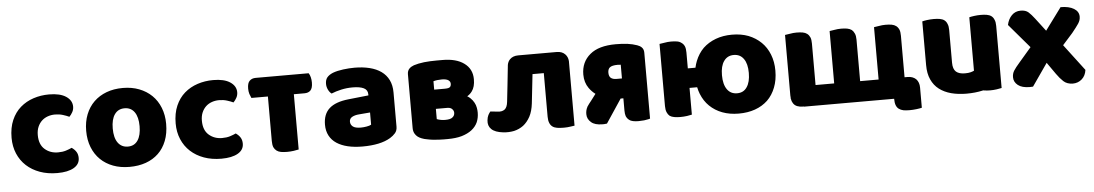

<svg xmlns="http://www.w3.org/2000/svg" viewBox="-34 -834 7139 1253"><g transform="rotate(-5 3535.5 -207.0)"><path d="M326 -367Q301 -367 278.5 -359Q256 -351 239.5 -335.5Q223 -320 213 -297Q203 -274 203 -243Q203 -181 238.5 -150Q274 -119 325 -119Q355 -119 377 -126Q399 -133 416 -141Q436 -127 446 -110.5Q456 -94 456 -71Q456 -30 417 -7.5Q378 15 309 15Q246 15 195 -3.5Q144 -22 107.5 -55.5Q71 -89 51 -136Q31 -183 31 -240Q31 -306 52.5 -355.5Q74 -405 111 -437Q148 -469 196.5 -485Q245 -501 299 -501Q371 -501 410 -475Q449 -449 449 -408Q449 -389 440 -372.5Q431 -356 419 -344Q402 -352 378 -359.5Q354 -367 326 -367Z M1044 -243Q1044 -181 1025 -132.5Q1006 -84 971.5 -51Q937 -18 889 -1Q841 16 782 16Q723 16 675 -2Q627 -20 592.5 -53.5Q558 -87 539 -135Q520 -183 520 -243Q520 -302 539 -350Q558 -398 592.5 -431.5Q627 -465 675 -483Q723 -501 782 -501Q841 -501 889 -482.5Q937 -464 971.5 -430.5Q1006 -397 1025 -349Q1044 -301 1044 -243ZM694 -243Q694 -182 717.5 -149.5Q741 -117 783 -117Q825 -117 847.5 -150Q870 -183 870 -243Q870 -303 847 -335.5Q824 -368 782 -368Q740 -368 717 -335.5Q694 -303 694 -243Z M1401 -367Q1376 -367 1353.5 -359Q1331 -351 1314.5 -335.5Q1298 -320 1288 -297Q1278 -274 1278 -243Q1278 -181 1313.5 -150Q1349 -119 1400 -119Q1430 -119 1452 -126Q1474 -133 1491 -141Q1511 -127 1521 -110.5Q1531 -94 1531 -71Q1531 -30 1492 -7.5Q1453 15 1384 15Q1321 15 1270 -3.5Q1219 -22 1182.5 -55.5Q1146 -89 1126 -136Q1106 -183 1106 -240Q1106 -306 1127.5 -355.5Q1149 -405 1186 -437Q1223 -469 1271.5 -485Q1320 -501 1374 -501Q1446 -501 1485 -475Q1524 -449 1524 -408Q1524 -389 1515 -372.5Q1506 -356 1494 -344Q1477 -352 1453 -359.5Q1429 -367 1401 -367Z M1999 -491Q2007 -480 2011 -463Q2015 -447 2015 -429Q2015 -392 2000 -377Q1986 -363 1961 -363H1891V-1Q1881 1 1858 5Q1837 8 1815 8Q1793 8 1775 5Q1758 2 1746 -7Q1734 -16 1727 -31Q1721 -47 1721 -72V-363H1613Q1608 -374 1602 -390Q1597 -407 1597 -425Q1597 -462 1612 -476Q1627 -491 1652 -491H1999Z M2308 -108Q2325 -108 2345.5 -111.5Q2366 -115 2376 -121V-201L2304 -195Q2276 -193 2258 -183Q2240 -173 2240 -153Q2240 -133 2255.5 -120.5Q2271 -108 2308 -108ZM2300 -501Q2354 -501 2398.5 -490Q2443 -479 2474.5 -456.5Q2506 -434 2523 -399.5Q2540 -365 2540 -318V-94Q2540 -68 2525.5 -51.5Q2511 -35 2491 -23Q2426 16 2308 16Q2255 16 2212.5 6Q2170 -4 2139.5 -24Q2109 -44 2092.5 -75Q2076 -106 2076 -147Q2076 -216 2117 -253Q2158 -290 2244 -299L2375 -313V-320Q2375 -349 2349.5 -361.5Q2324 -374 2276 -374Q2238 -374 2202 -366Q2166 -358 2137 -346Q2124 -355 2115 -373.5Q2106 -392 2106 -412Q2106 -438 2118.5 -453.5Q2131 -469 2157 -480Q2186 -491 2225.5 -496Q2265 -501 2300 -501Z M2806 -120Q2831 -110 2861 -110Q2896 -110 2909 -122Q2923 -133 2923 -151Q2923 -165 2913 -175Q2904 -186 2883 -187H2806ZM2905 -365Q2891 -375 2861 -375Q2829 -375 2806 -368V-313H2876Q2889 -313 2898 -315Q2905 -317 2909 -320Q2917 -327 2917 -342Q2917 -356 2905 -365ZM3061 -205Q3070 -189 3073 -171Q3076 -155 3076 -139Q3076 -106 3064 -77Q3051 -48 3024 -27Q2998 -7 2958 5Q2919 16 2865 16H2839Q2826 16 2808 15Q2790 14 2770 12Q2751 10 2733 6Q2713 3 2696 -4Q2667 -15 2654 -37Q2644 -53 2644 -75V-428Q2644 -451 2658 -465Q2669 -476 2688 -483Q2715 -492 2756 -497Q2795 -501 2837 -501H2877Q2966 -501 3017 -464Q3070 -426 3070 -358Q3070 -308 3049 -280Q3036 -262 3017 -251Q3029 -244 3037 -236Q3052 -222 3061 -205Z M3678 -468Q3696 -450 3698 -422V-413V1Q3689 2 3670 5Q3651 8 3633 8H3622Q3600 8 3583 5Q3565 2 3553 -7Q3541 -16 3535 -31Q3528 -47 3528 -72V-358H3454L3433 -168Q3427 -117 3409 -83Q3390 -48 3363 -27Q3336 -7 3302 1Q3267 8 3231 4Q3177 -2 3154 -25Q3131 -47 3135 -83Q3137 -103 3144 -117Q3152 -132 3159 -139L3206 -134Q3234 -130 3252 -143Q3269 -156 3273 -192L3285 -300Q3299 -432 3299 -432Q3303 -454 3317 -468Q3337 -488 3372 -488H3624Q3658 -488 3678 -468Z M4033 -369H4029Q4022 -370 4012 -370Q3976 -370 3961 -358Q3948 -347 3948 -324Q3948 -301 3960 -290Q3973 -279 3997 -279H4033ZM4151 -486Q4169 -480 4180 -469Q4193 -456 4193 -434V-2L4183 1Q4173 3 4154 6Q4135 8 4117 8Q4097 8 4083 5H4082Q4066 2 4055 -7Q4043 -16 4036 -32Q4031 -47 4031 -69V-149H4013L4011 -146L3910 6L3891 8H3880Q3831 8 3807 -13Q3781 -35 3781 -67Q3781 -93 3792 -113V-114Q3803 -131 3821 -153L3852 -194Q3829 -211 3811 -236Q3784 -274 3784 -326Q3784 -408 3843 -457Q3900 -505 4012 -505Q4051 -505 4087 -501Q4123 -496 4151 -486Z M4774 -117Q4816 -117 4838 -150Q4861 -183 4861 -243Q4861 -303 4838 -335Q4815 -368 4773 -368Q4731 -368 4708 -335Q4685 -303 4685 -243Q4685 -182 4709 -149Q4732 -117 4774 -117ZM4963 -430Q4997 -397 5016 -349Q5035 -301 5035 -243Q5035 -181 5016 -133Q4997 -84 4963 -51Q4928 -18 4880 -1Q4832 16 4773 16Q4714 16 4666 -2Q4618 -20 4583 -54Q4549 -87 4530 -135Q4522 -155 4517 -179H4467V-4Q4457 -2 4435 2Q4413 5 4391 5Q4369 5 4352 2Q4334 -1 4322 -9Q4310 -19 4304 -34Q4297 -50 4297 -75V-482Q4310 -484 4330 -487Q4351 -491 4373 -491Q4395 -491 4413 -488Q4430 -485 4442 -475Q4454 -467 4461 -451Q4467 -436 4467 -411V-307H4517Q4522 -330 4530 -350Q4549 -398 4583 -432Q4618 -465 4666 -483Q4714 -501 4773 -501Q4832 -501 4880 -483Q4928 -464 4963 -430Z M5890 -126Q5925 -126 5946 -106Q5966 -85 5966 -50V82Q5955 85 5932 88Q5908 91 5885 91Q5862 91 5845 88Q5827 84 5815 75Q5803 66 5797 50Q5791 34 5791 8H5201V7Q5186 7 5173 5Q5155 2 5143 -7Q5131 -16 5125 -32L5123 -35V-37L5122 -39V-41L5121 -44V-45L5120 -49L5119 -51V-54V-56V-59L5118 -72V-469Q5130 -471 5151 -474Q5172 -478 5194 -478Q5216 -478 5234 -475Q5251 -472 5263 -463Q5275 -454 5282 -438Q5288 -423 5288 -398V-126H5410V-469Q5422 -471 5442 -474Q5464 -478 5486 -478Q5507 -478 5525 -475Q5542 -472 5555 -463Q5566 -454 5573 -438Q5580 -423 5580 -398V-126H5701V-469Q5713 -471 5734 -474Q5755 -478 5777 -478Q5799 -478 5817 -475Q5834 -472 5846 -463Q5858 -454 5865 -438Q5871 -423 5871 -398V-126H5890Z M6471 -473Q6483 -464 6489 -448Q6496 -433 6496 -408V-1Q6486 1 6463 5Q6442 8 6420 8Q6398 8 6381 5L6374 4L6371 5Q6322 16 6265 16Q6211 16 6165 4Q6120 -8 6087 -33Q6054 -58 6036 -98Q6018 -137 6018 -193V-479Q6028 -482 6049 -485Q6071 -488 6094 -488Q6116 -488 6133 -485Q6151 -482 6163 -473Q6175 -464 6181 -448Q6188 -433 6188 -408V-193Q6188 -152 6208 -134Q6228 -117 6266 -117Q6289 -117 6304 -121Q6318 -125 6326 -129V-479Q6336 -482 6358 -485Q6379 -488 6402 -488Q6424 -488 6441 -485Q6459 -482 6471 -473Z M6573 -407Q6581 -445 6604.5 -469Q6628 -493 6663 -493Q6696 -493 6714 -477Q6732 -461 6754 -432L6818 -348L6925 -493Q6980 -493 7012 -473.5Q7044 -454 7044 -421Q7044 -408 7040.5 -397.5Q7037 -387 7030 -376Q7023 -365 7012 -351Q7001 -337 6986 -318L6920 -244L7051 -71Q7046 -33 7021 -11Q6996 11 6961 11Q6923 10 6900.5 -11Q6878 -32 6857 -62L6803 -139L6701 8Q6696 8 6690 8.5Q6684 9 6680 9Q6629 9 6602.5 -12Q6576 -33 6576 -64Q6576 -88 6587.5 -106.5Q6599 -125 6627 -157L6707 -250Z"/></g></svg>

Font: Baloo Cyrillic
Style: Regular
Weight: 400
Designer: Ek Type, Denis Ignatov
Foundry: Ek Type
Version: Version 1.50 July 26, 2019